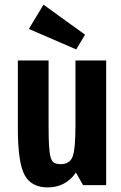

<svg xmlns="http://www.w3.org/2000/svg" viewBox="-20 -807 529 837"><path d="M191.8 -543.4H57.8V-249Q57.8 -98.6 87.1 -44.3Q116.4 10 188.6 10Q227.2 10 258.2 -6.5Q289.2 -23 311 -54.8L342 0H442.8V-543.4H309V-262Q309 -156.4 296.4 -123.9Q283.8 -91.4 244.6 -91.4Q227.8 -91.4 217.1 -96.8Q206.4 -102.2 201 -120.2Q195.6 -138.2 193.7 -172.6Q191.8 -207 191.8 -264.2ZM350.8 -655.8 169.6 -786.6 105.8 -680.8 312.2 -591.6Z"/></svg>

Font: Secuela Light
Style: Regular
Weight: 300
Designer: Fernando Haro
Foundry: deFharo
Version: Version 1.708